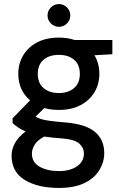

<svg xmlns="http://www.w3.org/2000/svg" viewBox="-20 -693 601 945"><path d="M270 -152Q231 -152 198 -161L155 -119Q166 -112 182 -107Q198 -102 227 -98Q256 -94 306 -90Q405 -81 449 -42.5Q493 -4 493 60Q493 104 469.5 143.5Q446 183 396.5 207.5Q347 232 270 232Q166 232 101.5 192.5Q37 153 37 73Q37 42 53.5 11.5Q70 -19 106 -46Q85 -55 69.5 -65.5Q54 -76 42 -87V-111L128 -199Q70 -249 70 -330Q70 -379 93.5 -419.5Q117 -460 162 -484Q207 -508 270 -508Q312 -508 348 -496H533V-426L445 -421Q469 -380 469 -330Q469 -280 445.5 -240Q422 -200 377.5 -176Q333 -152 270 -152ZM270 -235Q316 -235 344.5 -259.5Q373 -284 373 -329Q373 -375 344.5 -399Q316 -423 270 -423Q223 -423 194.5 -399Q166 -375 166 -329Q166 -284 194.5 -259.5Q223 -235 270 -235ZM137 63Q137 106 175 127.5Q213 149 270 149Q325 149 359 125.5Q393 102 393 63Q393 34 370 13.5Q347 -7 283 -12Q235 -15 198 -21Q163 -2 150 20Q137 42 137 63ZM270 -561Q247 -561 230.5 -577.5Q214 -594 214 -617Q214 -640 230.5 -656.5Q247 -673 270 -673Q293 -673 309.5 -656.5Q326 -640 326 -617Q326 -594 309.5 -577.5Q293 -561 270 -561Z"/></svg>

Font: DeepMind Sans Medium
Style: Regular
Weight: 500
Designer: Jonny Pinhorn / Modifications: Colophon Foundry
Foundry: Colophon Foundry
Version: Version 1.002; ttfautohint (v1.8.2)